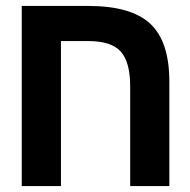

<svg xmlns="http://www.w3.org/2000/svg" viewBox="-20 -626 640 646"><path d="M418 -335Q418 -417.5 386.2 -452.6Q354.5 -487.8 276.9 -487.8H185.1V0H53.2V-606H276.9Q421.4 -606 485.6 -546.1Q549.8 -486.3 549.8 -351.1V0H418Z"/></svg>

Font: Liberation Mono
Style: Bold
Weight: 700
Monospace: yes
Designer: Steve Matteson
Foundry: Ascender Corporation
Version: Version 2.1.5